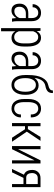

<svg xmlns="http://www.w3.org/2000/svg" viewBox="1260 -2058 1001 3561"><g transform="rotate(90 1760.5 -277.5)"><path d="M105.5 -142.6Q105.5 -43 188.5 -43Q230.5 -43 265.6 -70.3Q299.8 -97.7 314.9 -141.6V-256.3H227.5Q169.9 -255.9 137.7 -222.7Q105.5 -189.5 105.5 -142.6ZM177.2 9.8Q114.3 9.8 81.1 -30.3Q47.9 -70.3 47.9 -143.1Q47.9 -215.8 95.7 -258.8Q143.6 -301.8 229 -301.8H314.9V-366.7Q314.9 -423.8 289.1 -455.1Q263.2 -486.3 216.8 -486.3Q170.4 -486.3 142.6 -456.5Q114.7 -426.8 114.7 -381.8L57.1 -382.3Q56.6 -445.3 101.6 -491.7Q146.5 -538.1 217.8 -538.1Q289.1 -538.1 330.6 -494.1Q372.6 -450.2 372.6 -365.7V-106.4Q372.6 -45.9 382.8 0H323.2Q314.9 -53.7 314.9 -76.7L313.5 -77.1Q291.5 -39.1 256.3 -14.6Q221.2 9.8 177.2 9.8Z M785.2 -217.8V-290Q785.2 -377.9 755.9 -431.6Q726.6 -485.4 667.5 -485.4Q592.8 -485.4 559.6 -392.6V-126Q591.8 -40.5 668.5 -40.5Q726.6 -40.5 755.9 -88.4Q785.2 -136.2 785.2 -217.8ZM842.8 -290V-217.8Q842.8 -111.3 801.3 -50.8Q759.8 9.8 681.2 9.8Q602.5 9.8 561 -58.6L559.6 -58.1V203.1H502V-528.3H551.3L557.1 -459.5H558.6Q599.6 -538.1 679.7 -538.1Q759.8 -538.1 801.3 -471.7Q842.8 -405.3 842.8 -290Z M995.6 -142.6Q995.6 -43 1078.6 -43Q1120.6 -43 1155.8 -70.3Q1189.9 -97.7 1205.1 -141.6V-256.3H1117.7Q1060.1 -255.9 1027.8 -222.7Q995.6 -189.5 995.6 -142.6ZM1067.4 9.8Q1004.4 9.8 971.2 -30.3Q938 -70.3 938 -143.1Q938 -215.8 985.8 -258.8Q1033.7 -301.8 1119.1 -301.8H1205.1V-366.7Q1205.1 -423.8 1179.2 -455.1Q1153.3 -486.3 1106.9 -486.3Q1060.5 -486.3 1032.7 -456.5Q1004.9 -426.8 1004.9 -381.8L947.3 -382.3Q946.8 -445.3 991.7 -491.7Q1036.6 -538.1 1107.9 -538.1Q1179.2 -538.1 1220.7 -494.1Q1262.7 -450.2 1262.7 -365.7V-106.4Q1262.7 -45.9 1272.9 0H1213.4Q1205.1 -53.7 1205.1 -76.7L1203.6 -77.1Q1181.6 -39.1 1146.5 -14.6Q1111.3 9.8 1067.4 9.8Z M1554.7 -442.4Q1493.7 -442.4 1461.4 -389.6Q1429.2 -336.9 1429.2 -256.8V-240.7Q1429.2 -153.3 1461.4 -96.7Q1493.7 -40 1554.7 -40.5Q1616.7 -40.5 1648.9 -97.2Q1681.2 -153.8 1681.2 -240.7V-256.8Q1681.2 -336.9 1648.9 -389.6Q1616.7 -442.4 1554.7 -442.4ZM1738.3 -256.8V-240.7Q1738.3 -127.4 1689.5 -58.6Q1640.6 10.3 1555.2 10.3Q1469.2 10.3 1420.4 -58.6Q1371.6 -127.4 1371.6 -240.7V-301.8Q1371.6 -463.9 1420.4 -558.6Q1469.2 -653.3 1557.1 -671.4Q1610.8 -683.1 1634.3 -702.6Q1657.7 -722.2 1657.7 -758.3H1706.1Q1706.5 -688.5 1671.4 -659.2Q1636.2 -629.9 1575.7 -619.1Q1451.2 -596.7 1425.3 -420.9L1426.8 -420.4Q1481.4 -493.2 1563.5 -493.2Q1645.5 -493.2 1691.9 -427.7Q1738.3 -362.3 1738.3 -256.8Z M1996.1 -40.5Q2039.1 -41 2071.3 -73.2Q2103.5 -105.5 2103 -165H2157.7Q2158.7 -87.9 2109.9 -39.1Q2061 9.8 1996.1 9.8Q1907.2 9.8 1861.8 -54.2Q1816.4 -118.2 1816.4 -222.7V-304.7Q1816.4 -409.2 1862.3 -473.6Q1908.2 -538.1 1996.1 -538.1Q2067.9 -538.1 2113.3 -487.3Q2158.7 -436.5 2157.7 -348.1H2103Q2104 -413.1 2073.7 -449.7Q2043.5 -486.3 1996.1 -486.3Q1930.7 -486.3 1902.3 -435.5Q1874 -384.8 1874 -304.7V-222.7Q1874 -141.1 1902.3 -90.8Q1930.7 -40.5 1996.1 -40.5Z M2320.3 -240.7V0H2262.2V-528.3H2320.3V-294.4H2375L2520.5 -528.3H2591.8L2421.9 -273.9L2608.4 0H2534.2L2377 -240.7Z M3012.2 -528.3V0H2954.1V-414.6L2952.6 -415L2747.1 0H2689.5V-528.3H2747.1V-114.3L2748.5 -113.8L2954.1 -528.3Z M3273.4 -263.2H3394V-477.1H3283.7Q3236.3 -477.1 3212.9 -446.3Q3189.5 -416 3189.5 -370.1Q3189.5 -324.2 3210 -293.9Q3230.5 -263.7 3273.4 -263.2ZM3220.2 -221.2Q3131.8 -254.4 3131.8 -377.9Q3131.8 -440.4 3171.9 -484.4Q3211.9 -528.3 3283.7 -528.3H3451.2V0H3394V-212.4H3278.8L3176.3 0H3113.8Z"/></g></svg>

Font: RobotoCondensed-Light
Style: Light
Weight: 300
Designer: Google
Version: Version 1.200311; 2013